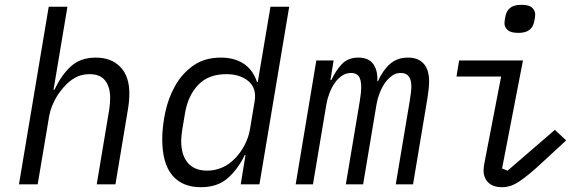

<svg xmlns="http://www.w3.org/2000/svg" viewBox="-20 -768 2440 800"><path d="M183 -740H261L203 -394H207Q236 -456 276 -492Q316 -528 379 -528Q444 -528 481.5 -489Q519 -450 519 -379Q519 -364 517.5 -346.5Q516 -329 513 -312L461 0H383L434 -305Q437 -323 438 -337.5Q439 -352 439 -360Q439 -406 418 -432.5Q397 -459 353 -459Q319 -459 292.5 -444Q266 -429 244 -403Q240 -398 231.5 -387.5Q223 -377 214 -361.5Q205 -346 197 -326.5Q189 -307 185 -285L137 0H59Z M1003 -122H1000Q970 -61 927.5 -24.5Q885 12 817 12Q739 12 697.5 -38Q656 -88 656 -188Q656 -240 668.5 -299.5Q681 -359 709.5 -410Q738 -461 785 -494.5Q832 -528 900 -528Q957 -528 995.5 -502.5Q1034 -477 1051 -426H1054L1107 -740H1185L1061 0H983ZM844 -57Q876 -57 907 -70.5Q938 -84 965 -114Q985 -136 1000.5 -166Q1016 -196 1022 -232L1041 -346Q1050 -400 1015.5 -429.5Q981 -459 923 -459Q848 -459 805.5 -414Q763 -369 751 -297L739 -225Q737 -211 736 -200.5Q735 -190 735 -180Q735 -122 762.5 -89.5Q790 -57 844 -57Z M1212 0 1298 -516H1370L1357 -435H1361Q1379 -474 1404.5 -501Q1430 -528 1473 -528Q1517 -528 1536 -500Q1555 -472 1552 -430H1555Q1575 -475 1605 -501.5Q1635 -528 1680 -528Q1723 -528 1745.5 -502.5Q1768 -477 1768 -429Q1768 -415 1766 -396Q1764 -377 1761 -359L1701 0H1629L1687 -346Q1690 -364 1692 -380.5Q1694 -397 1694 -408Q1694 -464 1650 -464Q1629 -464 1613.5 -452.5Q1598 -441 1585 -424Q1571 -404 1562 -380.5Q1553 -357 1549 -334L1493 0H1421L1479 -346Q1485 -382 1485 -405Q1485 -437 1474.5 -450.5Q1464 -464 1443 -464Q1422 -464 1405 -452.5Q1388 -441 1376 -424Q1362 -404 1353 -380.5Q1344 -357 1340 -334L1284 0Z M2140 -631Q2108 -631 2095 -643Q2082 -655 2082 -671Q2082 -677 2083 -684Q2084 -691 2086 -700Q2090 -723 2106 -735.5Q2122 -748 2152 -748Q2184 -748 2197 -736Q2210 -724 2210 -708Q2210 -702 2209 -695Q2208 -688 2206 -679Q2202 -656 2186 -643.5Q2170 -631 2140 -631ZM2072 12Q2034 12 2014.5 -7.5Q1995 -27 1995 -57Q1995 -67 1996.5 -77.5Q1998 -88 2000 -97L2068 -449H1882L1893 -516H2159L2072 -66L2095 -57L2292 -227L2339 -183L2248 -99Q2213 -66 2187.5 -45Q2162 -24 2142 -11Q2122 2 2105.5 7Q2089 12 2072 12Z"/></svg>

Font: IBM Plex Mono
Style: Italic
Weight: 400
Italic angle: -9°
Monospace: yes
Designer: Mike Abbink, Paul van der Laan, Pieter van Rosmalen
Foundry: Bold Monday
Version: Version 2.3